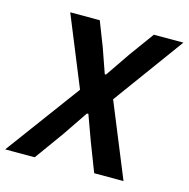

<svg xmlns="http://www.w3.org/2000/svg" viewBox="-131 -798 883 898"><g transform="rotate(15 310.0 -349.0)"><path d="M545 0H403L349 -140L305 -261H298L216 -140L115 0H-28L238 -360L100 -698H243L289 -580L331 -460H337L419 -580L505 -698H648L399 -357Z"/></g></svg>

Font: IBM Plex Mono SemiBold
Style: Italic
Weight: 600
Italic angle: -9°
Monospace: yes
Designer: Mike Abbink, Paul van der Laan, Pieter van Rosmalen
Foundry: Bold Monday
Version: Version 2.3